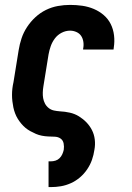

<svg xmlns="http://www.w3.org/2000/svg" viewBox="-20 -558 540 783"><path d="M178 205V100H187Q197 100 206.5 97Q216 94 223 87Q230 80 234 71Q238 62 240 53Q242 40 239.5 27Q237 14 227 7Q217 0 203 -0.5Q189 -1 176.5 -1.5Q164 -2 151 -4.5Q138 -7 126.5 -12Q115 -17 104 -23Q93 -29 84 -36.5Q75 -44 67 -53.5Q59 -63 52.5 -73.5Q46 -84 41.5 -96Q37 -108 34.5 -120Q32 -132 30.5 -145Q29 -158 29 -171Q29 -184 30.5 -197Q32 -210 35 -223L56 -353Q60 -378 68 -402Q76 -426 90.5 -448Q105 -470 124.5 -488Q144 -506 167.5 -517.5Q191 -529 216 -533.5Q241 -538 266 -538Q291 -538 315.5 -534.5Q340 -531 362.5 -521.5Q385 -512 403 -496.5Q421 -481 431.5 -460Q442 -439 445 -414Q448 -389 444 -364Q444 -362 443.5 -360Q443 -358 443 -356H319Q319 -357 319 -357.5Q319 -358 319 -359Q322 -373 320 -387Q318 -401 311 -411.5Q304 -422 291.5 -427.5Q279 -433 266 -433Q248 -433 231.5 -424.5Q215 -416 204 -401.5Q193 -387 187 -370Q181 -353 178 -336L157 -206Q155 -194 154.5 -181.5Q154 -169 156 -157.5Q158 -146 163.5 -135.5Q169 -125 178.5 -117.5Q188 -110 199.5 -107.5Q211 -105 224 -104Q245 -103 265 -98.5Q285 -94 302 -83.5Q319 -73 332.5 -59Q346 -45 355 -27.5Q364 -10 366.5 11Q369 32 365 53Q362 74 355 94Q348 114 335.5 132.5Q323 151 306 165.5Q289 180 269 189Q249 198 228.5 201.5Q208 205 187 205Z"/></svg>

Font: Iosevka Slab Extrabold Oblique
Style: Regular
Weight: 800
Italic angle: -9°
Monospace: yes
Designer: Belleve Invis
Foundry: Belleve Invis
Version: Version 11.1.1; ttfautohint (v1.8.3)